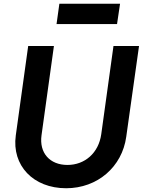

<svg xmlns="http://www.w3.org/2000/svg" viewBox="-20 -990 760 1022"><path d="M332 12C499 12 630 -102 652 -262L720 -745H584L519 -276C505 -175 431 -112 339 -112C245 -112 188 -176 201 -270L267 -745H130L64 -269C42 -109 157 12 332 12ZM281 -862H603L619 -970H296Z"/></svg>

Font: Mluvka Bold
Style: Italic
Weight: 700
Italic angle: -8°
Designer: Modified by Jiří Krblich, Original typeface by Gumpita Rahayu
Foundry: Gumpita Rahayu & Jiří Krblich
Version: Version 2.000;Glyphs 3.1.1 (3134)